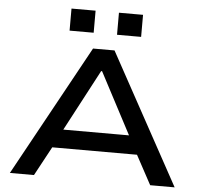

<svg xmlns="http://www.w3.org/2000/svg" viewBox="-59 -970 1072 1032"><g transform="rotate(5 476.5 -454.5)"><path d="M32 0 419 -705H535L921 0H789L682 -198L743 -157H208L269 -198L162 0ZM473 -588 284 -231 248 -257H703L666 -231L478 -588ZM541 -790V-909H671V-790ZM285 -790V-909H415V-790Z"/></g></svg>

Font: Nunito Sans 7pt Expanded SemiBold
Style: Regular
Weight: 600
Width: 7
Designer: Vernon Adams
Foundry: Vernon Adams
Version: Version 3.101;gftools[0.9.27]